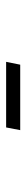

<svg xmlns="http://www.w3.org/2000/svg" viewBox="250 -336 86 626"><g transform="rotate(90 293.0 -23.0)"><path d="M181.6 0 190.9 -45.9H404.3L395.5 0Z"/></g></svg>

Font: Cascadia Mono ExtraLight
Style: Regular
Weight: 200
Monospace: yes
Designer: Aaron Bell
Foundry: Saja Typeworks
Version: Version 2404.023; ttfautohint (v1.8.4)